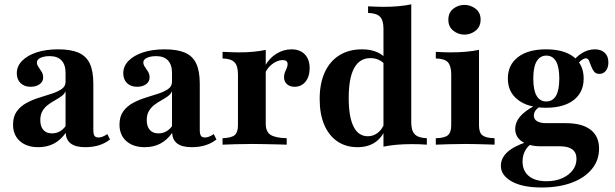

<svg xmlns="http://www.w3.org/2000/svg" viewBox="-20 -651 2767 864"><path d="M152.4 11.3Q100 11.3 69.4 -16.1Q38.7 -43.5 38.7 -90.3Q38.7 -126.6 55.6 -150Q72.6 -173.4 99.6 -187.9Q126.6 -202.4 156.9 -211.7Q187.1 -221 214.1 -229.8Q241.1 -238.7 258.1 -250.8Q275 -262.9 275 -283.1V-323.4Q275 -359.7 256.9 -379Q238.7 -398.4 204 -398.4Q178.2 -398.4 162.1 -390.7Q146 -383.1 146 -370.2Q146 -359.7 153.2 -349.6Q160.5 -339.5 167.3 -328.2Q174.2 -316.9 174.2 -302.4Q174.2 -283.9 158.5 -272.2Q142.7 -260.5 117.7 -260.5Q89.5 -260.5 72.6 -277Q55.6 -293.5 55.6 -321Q55.6 -353.2 79.4 -377.4Q103.2 -401.6 144.8 -415.3Q186.3 -429 241.9 -429Q298.4 -429 333.1 -414.1Q367.7 -399.2 383.9 -365.3Q400 -331.5 400 -274.2V-66.1Q400 -47.6 405.2 -39.9Q410.5 -32.3 423.4 -32.3Q432.3 -32.3 442.3 -36.3Q452.4 -40.3 462.9 -47.6L475 -23.4Q454 -6.5 426.2 2.4Q398.4 11.3 363.7 11.3Q278.2 11.3 275.8 -53.2Q253.2 -21 222.6 -4.8Q191.9 11.3 152.4 11.3ZM213.7 -50.8Q232.3 -50.8 247.6 -58.9Q262.9 -66.9 275 -83.1V-240.3Q269.4 -227.4 256 -217.7Q242.7 -208.1 226.6 -199.2Q210.5 -190.3 195.6 -179Q180.6 -167.7 171 -151.2Q161.3 -134.7 161.3 -110.5Q161.3 -82.3 175 -66.5Q188.7 -50.8 213.7 -50.8Z M631.5 11.3Q579 11.3 548.4 -16.1Q517.7 -43.5 517.7 -90.3Q517.7 -126.6 534.7 -150Q551.6 -173.4 578.6 -187.9Q605.6 -202.4 635.9 -211.7Q666.1 -221 693.1 -229.8Q720.2 -238.7 737.1 -250.8Q754 -262.9 754 -283.1V-323.4Q754 -359.7 735.9 -379Q717.7 -398.4 683.1 -398.4Q657.3 -398.4 641.1 -390.7Q625 -383.1 625 -370.2Q625 -359.7 632.3 -349.6Q639.5 -339.5 646.4 -328.2Q653.2 -316.9 653.2 -302.4Q653.2 -283.9 637.5 -272.2Q621.8 -260.5 596.8 -260.5Q568.5 -260.5 551.6 -277Q534.7 -293.5 534.7 -321Q534.7 -353.2 558.5 -377.4Q582.3 -401.6 623.8 -415.3Q665.3 -429 721 -429Q777.4 -429 812.1 -414.1Q846.8 -399.2 862.9 -365.3Q879 -331.5 879 -274.2V-66.1Q879 -47.6 884.3 -39.9Q889.5 -32.3 902.4 -32.3Q911.3 -32.3 921.4 -36.3Q931.5 -40.3 941.9 -47.6L954 -23.4Q933.1 -6.5 905.2 2.4Q877.4 11.3 842.7 11.3Q757.3 11.3 754.8 -53.2Q732.3 -21 701.6 -4.8Q671 11.3 631.5 11.3ZM692.7 -50.8Q711.3 -50.8 726.6 -58.9Q741.9 -66.9 754 -83.1V-240.3Q748.4 -227.4 735.1 -217.7Q721.8 -208.1 705.6 -199.2Q689.5 -190.3 674.6 -179Q659.7 -167.7 650 -151.2Q640.3 -134.7 640.3 -110.5Q640.3 -82.3 654 -66.5Q667.7 -50.8 692.7 -50.8Z M981.5 0V-29Q1021.8 -30.6 1036.3 -43.1Q1050.8 -55.6 1050.8 -87.1V-316.9Q1050.8 -354.8 1035.1 -371Q1019.4 -387.1 981.5 -387.9V-417.7Q1006.5 -416.9 1021.4 -416.1Q1036.3 -415.3 1054.8 -415.3Q1125 -415.3 1175.8 -426.6V-94.4Q1175.8 -58.9 1196.8 -44.8Q1217.7 -30.6 1270.2 -29V0Q1254.8 -0.8 1229.4 -1.2Q1204 -1.6 1174.2 -2.4Q1144.4 -3.2 1116.9 -3.2Q1075 -3.2 1037.5 -2Q1000 -0.8 981.5 0ZM1304.8 -260.5Q1283.9 -260.5 1271 -272.6Q1258.1 -284.7 1258.1 -303.2Q1258.1 -315.3 1262.1 -325.4Q1266.1 -335.5 1270.2 -344.4Q1274.2 -353.2 1274.2 -362.1Q1274.2 -380.6 1252.4 -380.6Q1237.1 -380.6 1221.8 -373Q1206.5 -365.3 1193.5 -352.4Q1180.6 -339.5 1173.4 -322.6L1172.6 -354Q1191.1 -388.7 1223.4 -408.9Q1255.6 -429 1291.9 -429Q1329.8 -429 1351.6 -406.5Q1373.4 -383.9 1373.4 -343.5Q1373.4 -306.5 1354.8 -283.5Q1336.3 -260.5 1304.8 -260.5Z M1705.6 8.9V-521.8Q1705.6 -559.7 1689.9 -575.8Q1674.2 -591.9 1636.3 -592.7V-622.6Q1654.8 -621.8 1671 -621Q1687.1 -620.2 1705.6 -620.2Q1740.3 -620.2 1772.2 -623Q1804 -625.8 1830.6 -631.5V-100Q1830.6 -62.9 1846.4 -46.8Q1862.1 -30.6 1900.8 -29V0Q1882.3 -1.6 1866.1 -2Q1850 -2.4 1830.6 -2.4Q1796.8 -2.4 1764.9 0.4Q1733.1 3.2 1705.6 8.9ZM1588.7 11.3Q1536.3 11.3 1498 -14.9Q1459.7 -41.1 1439.1 -89.5Q1418.5 -137.9 1418.5 -205.6Q1418.5 -275.8 1441.5 -325.8Q1464.5 -375.8 1507.3 -402.4Q1550 -429 1608.9 -429Q1649.2 -429 1678.2 -415.7Q1707.3 -402.4 1721 -381.5L1716.1 -354.8Q1706.5 -370.2 1688.3 -379.8Q1670.2 -389.5 1646.8 -389.5Q1598.4 -389.5 1573.8 -344.8Q1549.2 -300 1549.2 -209.7Q1549.2 -125 1571 -81.5Q1592.7 -37.9 1635.5 -37.9Q1659.7 -37.9 1679.8 -53.2Q1700 -68.5 1710.5 -97.6L1714.5 -71Q1699.2 -31.5 1667.3 -10.1Q1635.5 11.3 1588.7 11.3Z M1941.1 0V-29Q1979.8 -29.8 1995.2 -42.3Q2010.5 -54.8 2010.5 -87.1V-316.9Q2010.5 -353.2 1996 -370.2Q1981.5 -387.1 1941.1 -387.9V-417.7Q1957.3 -416.9 1973.8 -416.1Q1990.3 -415.3 2006.5 -415.3Q2043.5 -415.3 2075.8 -418.1Q2108.1 -421 2135.5 -426.6V-87.1Q2135.5 -54 2151.2 -41.9Q2166.9 -29.8 2205.6 -29V0Q2193.5 -0.8 2172.2 -1.2Q2150.8 -1.6 2125.8 -2.4Q2100.8 -3.2 2075.8 -3.2Q2037.9 -3.2 1999.2 -2Q1960.5 -0.8 1941.1 0ZM2070.2 -495.2Q2041.9 -495.2 2019.8 -512.9Q1997.6 -530.6 1997.6 -562.1Q1997.6 -594.4 2019.8 -611.7Q2041.9 -629 2070.2 -629Q2097.6 -629 2120.2 -611.7Q2142.7 -594.4 2142.7 -562.9Q2142.7 -530.6 2120.2 -512.9Q2097.6 -495.2 2070.2 -495.2Z M2417.7 192.7Q2330.6 192.7 2282.3 165.3Q2233.9 137.9 2233.9 95.2Q2233.9 59.7 2264.1 32.7Q2294.4 5.6 2350.8 -12.1L2369.4 -2.4Q2351.6 9.7 2341.5 30.2Q2331.5 50.8 2331.5 75.8Q2331.5 117.7 2359.7 141.1Q2387.9 164.5 2439.5 164.5Q2479 164.5 2509.3 151.2Q2539.5 137.9 2556.9 115.3Q2574.2 92.7 2574.2 63.7Q2574.2 35.5 2555.6 21.4Q2537.1 7.3 2500 7.3H2414.5Q2361.3 7.3 2329.8 -13.7Q2298.4 -34.7 2298.4 -71Q2298.4 -100 2319 -125Q2339.5 -150 2382.3 -173.4L2407.3 -170.2Q2393.5 -160.5 2387.9 -150.8Q2382.3 -141.1 2382.3 -130.6Q2382.3 -114.5 2396.8 -105.6Q2411.3 -96.8 2437.9 -96.8H2525.8Q2599.2 -96.8 2637.5 -67.3Q2675.8 -37.9 2675.8 17.7Q2675.8 70.2 2643.5 109.7Q2611.3 149.2 2553.2 171Q2495.2 192.7 2417.7 192.7ZM2437.1 -166.1Q2357.3 -166.1 2311.3 -201.2Q2265.3 -236.3 2265.3 -297.6Q2265.3 -358.9 2310.9 -394Q2356.5 -429 2437.1 -429Q2516.9 -429 2561.7 -394.8Q2606.5 -360.5 2606.5 -297.6Q2606.5 -235.5 2561.7 -200.8Q2516.9 -166.1 2437.1 -166.1ZM2437.9 -194.4Q2466.9 -194.4 2481.9 -219.8Q2496.8 -245.2 2496.8 -297.6Q2496.8 -350 2481.9 -375.4Q2466.9 -400.8 2438.7 -400.8Q2410.5 -400.8 2395.2 -375.4Q2379.8 -350 2379.8 -297.6Q2379.8 -245.2 2394.8 -219.8Q2409.7 -194.4 2437.9 -194.4ZM2677.4 -318.5Q2661.3 -318.5 2653.2 -329Q2645.2 -339.5 2640.3 -353.2Q2635.5 -366.9 2630.6 -377.8Q2625.8 -388.7 2616.1 -388.7Q2610.5 -388.7 2601.6 -383.5Q2592.7 -378.2 2583.5 -368.1Q2574.2 -358.1 2566.9 -342.7L2553.2 -366.9Q2570.2 -394.4 2598.4 -411.7Q2626.6 -429 2656.5 -429Q2684.7 -429 2701.2 -413.7Q2717.7 -398.4 2717.7 -370.2Q2717.7 -346.8 2706.5 -332.7Q2695.2 -318.5 2677.4 -318.5Z"/></svg>

Font: Playfair 5pt SemiExpanded Light ExtraBold
Style: Regular
Weight: 800
Version: Version 2.001;gftools[0.9.30]